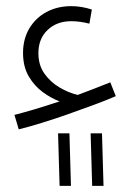

<svg xmlns="http://www.w3.org/2000/svg" viewBox="-20 -365 438 625"><path d="M41 56 27 9Q90 -7 174 -35Q147 -45 119.5 -65Q92 -85 73.5 -116.5Q55 -148 55 -193Q55 -238 75.5 -272.5Q96 -307 131.5 -326Q167 -345 212 -345Q245 -345 279 -334L271 -288Q240 -296 212 -296Q165 -296 135 -267.5Q105 -239 105 -192Q105 -153 124.5 -125.5Q144 -98 173.5 -80.5Q203 -63 233 -56Q260 -66 287 -76.5Q314 -87 339 -97L357 -52Q327 -39 286.5 -24Q246 -9 202 6.5Q158 22 116 35Q74 48 41 56ZM280 240 275 69H312L317 240ZM174 240 169 69H206L211 240Z"/></svg>

Font: Noto Sans Arabic SemCond Light
Style: Regular
Weight: 300
Width: 4
Designer: Monotype Design Team, Nadine Chahine, Nizar Qandah and Khaled Hosny
Foundry: Monotype Imaging Inc.
Version: Version 2.012; ttfautohint (v1.8.4.7-5d5b)